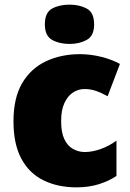

<svg xmlns="http://www.w3.org/2000/svg" viewBox="-20 -796 560 826"><path d="M309 10Q229 10 167.5 -20Q106 -50 72 -113Q38 -176 38 -274Q38 -375 75.5 -438.5Q113 -502 178 -532.5Q243 -563 324 -563Q368 -563 413.5 -552Q459 -541 496 -521L443 -382Q416 -397 392.5 -405Q369 -413 344 -413Q317 -413 294 -398Q271 -383 257 -352.5Q243 -322 243 -275Q243 -227 256.5 -198Q270 -169 293.5 -155.5Q317 -142 345 -142Q377 -142 413.5 -155Q450 -168 481 -191V-39Q448 -17 405 -3.5Q362 10 309 10ZM279 -776Q322 -776 353.5 -759Q385 -742 385 -691Q385 -642 353.5 -624.5Q322 -607 279 -607Q235 -607 204 -624.5Q173 -642 173 -691Q173 -742 204 -759Q235 -776 279 -776Z"/></svg>

Font: Noto Sans Display Black
Style: Regular
Weight: 900
Designer: Monotype Design Team
Foundry: Monotype Imaging Inc.
Version: Version 2.003